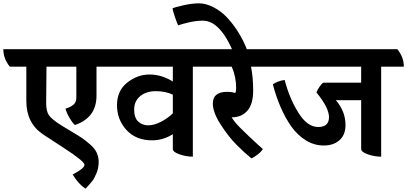

<svg xmlns="http://www.w3.org/2000/svg" viewBox="-70 -920 2443 1152"><path d="M366 127Q437 90 437 69Q437 48 312 -33Q285 -51 244.5 -77Q204 -103 188 -114Q88 -181 88 -314V-520H-11Q-50 -568 -50 -625H607Q646 -577 646 -520H509V-346Q509 -214 380 -170Q366 -180 347 -213Q328 -246 323 -268Q353 -277 370.5 -291.5Q388 -306 388 -334V-520H209L207 -302Q207 -254 223 -229.5Q239 -205 296 -169Q315 -157 360.5 -130Q406 -103 425.5 -89.5Q445 -76 472 -52Q522 -10 522 51Q522 87 509.5 118Q497 149 483.5 166.5Q470 184 443 212Q400 184 366 127Z M1224 -520H1087V20Q1047 20 1007 6Q967 -8 967 -26V-115Q909 -78 842 -78Q746 -78 689 -140Q632 -202 632 -289Q632 -376 693.5 -424.5Q755 -473 827 -473Q899 -473 967 -431V-520H587Q548 -568 548 -625H1185Q1224 -577 1224 -520ZM967 -352Q923 -373 865 -373Q807 -373 771 -343Q735 -313 735 -263Q735 -213 759.5 -190.5Q784 -168 819 -168Q854 -168 894.5 -188.5Q935 -209 967 -240Z M1575 -520H1436Q1449 -456 1449 -376Q1449 -296 1414.5 -256Q1380 -216 1320 -216Q1337 -187 1372.5 -152Q1408 -117 1425 -101Q1481 -48 1507 -26Q1499 -11 1476 7Q1453 25 1438 30Q1396 -4 1348 -52.5Q1300 -101 1253.5 -173.5Q1207 -246 1207 -299Q1207 -369 1293 -369Q1320 -369 1341 -362Q1347 -371 1347 -390Q1347 -460 1320 -520H1165Q1126 -568 1126 -625H1536Q1575 -577 1575 -520Z M1147 -796Q1108 -796 1062 -785.5Q1016 -775 999 -768Q995 -774 981 -814Q967 -854 965 -870Q980 -877 1031.5 -888.5Q1083 -900 1124 -900Q1165 -900 1210 -877Q1255 -854 1288 -819.5Q1321 -785 1350 -742Q1397 -671 1419 -601L1336 -592Q1254 -796 1147 -796Z M2353 -520H2217V20Q2177 20 2137 6Q2097 -8 2097 -26V-319H1945Q2003 -252 2003 -170Q2003 -111 1967 -79Q1931 -47 1873 -47Q1815 -47 1765 -78Q1715 -109 1677 -162Q1607 -263 1567 -414Q1600 -436 1638 -440Q1667 -329 1720.5 -243.5Q1774 -158 1839 -158Q1904 -158 1904 -217Q1904 -273 1829 -365Q1833 -379 1847 -399.5Q1861 -420 1871 -424H2097V-520H1515Q1476 -568 1476 -625H2314Q2353 -577 2353 -520Z"/></svg>

Font: Karma
Style: Bold
Weight: 700
Designer: Joana Correia
Foundry: Indian Type Foundry
Version: Version 1.202;PS 1.0;hotconv 1.0.78;makeotf.lib2.5.61930; tt